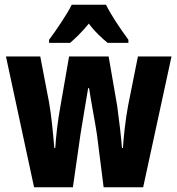

<svg xmlns="http://www.w3.org/2000/svg" viewBox="-20 -786 745 806"><path d="M425 -766H281C264 -730 214 -656 186 -619V-606H274C293 -622 324 -651 353 -687C379 -651 410 -624 432 -606H519V-619C481 -671 447 -722 425 -766ZM387 -221 415 0H581L700 -549H559L518 -344C507 -286 499 -212 496 -165H492C489 -207 480 -283 472 -341L436 -549H270L234 -342C222 -278 215 -212 212 -165H208C203 -223 196 -301 186 -356L149 -549H5L123 0H286L318 -223C323 -257 341 -360 350 -416H354C361 -366 381 -264 387 -221Z"/></svg>

Font: Noto Sans Gurmukhi UI ExtraCondensed ExtraBold
Style: Regular
Weight: 800
Width: 2
Designer: Jelle Bosma - Monotype Design Team
Foundry: Monotype Imaging Inc.
Version: Version 2.004